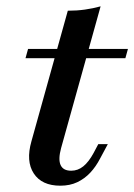

<svg xmlns="http://www.w3.org/2000/svg" viewBox="-20 -569 420 600"><path d="M168.5 11.3Q110.5 11.3 85.5 -27Q60.5 -65.3 78.2 -127.4L191.9 -535.5Q220.2 -535.5 245.6 -539.1Q271 -542.7 294.4 -549.2L171 -106.5Q161.3 -71 169.4 -53.2Q177.4 -35.5 202.4 -35.5Q223.4 -35.5 240.3 -49.2Q257.3 -62.9 272.6 -91.1L287.1 -118.5H316.9L292.7 -73.4Q279.8 -48.4 262.1 -29.4Q244.4 -10.5 221.4 0.4Q198.4 11.3 168.5 11.3ZM59.7 -387.1 67.7 -416.1H379.8L371.8 -387.1Z"/></svg>

Font: Playfair 5pt SemiExpanded Light SemiBold
Style: Italic
Weight: 600
Italic angle: -15.6°
Version: Version 2.001;gftools[0.9.30]